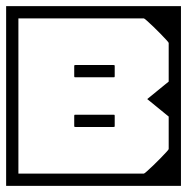

<svg xmlns="http://www.w3.org/2000/svg" viewBox="-40 -606 610 626"><path d="M-20 -188V-398H20Q20 -398 20 -382.2Q20 -366.5 20 -345.5Q20 -324.5 20 -308.8Q20 -293 20 -293Q20 -293 20 -293Q20 -293 20 -293Q20 -293 20 -293Q20 -293 20 -293Q20 -293 20 -277.2Q20 -261.5 20 -240.5Q20 -219.5 20 -203.8Q20 -188 20 -188ZM550 -279Q550 -279 550 -258.8Q550 -238.5 550 -206.8Q550 -175 550 -139.5Q550 -104 550 -72.2Q550 -40.5 550 -20.2Q550 0 550 0Q550 0 550 0Q550 0 550 0Q550 0 550 0Q550 0 550 0Q550 0 529.8 0Q509.5 0 477.5 0Q445.5 0 409.2 0Q373 0 339.8 0Q306.5 0 284 0Q261.5 0 258 0Q258 0 258 0Q258 0 258 0Q258 0 258 0Q258 0 258 0Q258 0 258 0Q258 -10 258 -20.2Q258 -30.5 258 -40Q258 -40 275.2 -40Q292.5 -40 318 -40Q343.5 -40 369 -40Q394.5 -40 411.8 -40Q429 -40 429 -40Q429 -40 429 -40Q429 -40 429 -40Q429 -40 429 -40Q430.5 -40 439 -47.5Q447.5 -55 459.5 -66.5Q471.5 -78 483 -89.8Q494.5 -101.5 502.2 -110Q510 -118.5 510 -120V-279ZM550 -307H510V-466Q510 -467.5 502.2 -476Q494.5 -484.5 483 -496.2Q471.5 -508 459.5 -519.5Q447.5 -531 439 -538.5Q430.5 -546 429 -546Q429 -546 429 -546Q429 -546 429 -546Q429 -546 429 -546Q429 -546 411.8 -546Q394.5 -546 369 -546Q343.5 -546 318 -546Q292.5 -546 275.2 -546Q258 -546 258 -546Q258 -556 258 -566.2Q258 -576.5 258 -586Q258 -586 258 -586Q258 -586 258 -586Q258 -586 258 -586Q258 -586 258 -586Q258 -586 258 -586Q261.5 -586 284 -586Q306.5 -586 339.8 -586Q373 -586 409.2 -586Q445.5 -586 477.5 -586Q509.5 -586 529.8 -586Q550 -586 550 -586Q550 -586 550 -586Q550 -586 550 -586Q550 -586 550 -586Q550 -586 550 -586Q550 -586 550 -565.8Q550 -545.5 550 -513.8Q550 -482 550 -446.5Q550 -411 550 -379.2Q550 -347.5 550 -327.2Q550 -307 550 -307ZM440 -283Q440 -283 440 -283Q440 -283 440 -283Q440 -283 450.5 -291.5Q461 -300 475 -311.5Q489 -323 499.5 -331.5Q510 -340 510 -340V-390H529H550Q550 -390 550 -368.5Q550 -347 550 -315Q550 -283 550 -251Q550 -219 550 -197.5Q550 -176 550 -176H529H510V-226Q510 -226 499.5 -234.5Q489 -243 475 -254.5Q461 -266 450.5 -274.5Q440 -283 440 -283Q440 -283 440 -283Q440 -283 440 -283ZM-20 -279H20Q20 -279 20 -261.8Q20 -244.5 20 -217.2Q20 -190 20 -159.5Q20 -129 20 -101.8Q20 -74.5 20 -57.2Q20 -40 20 -40Q20 -40 20 -40Q20 -40 20 -40Q20 -40 20 -40Q20 -40 20 -40Q20 -40 20 -40Q20 -40 20 -40Q20 -40 20 -40Q20 -40 20 -40Q20 -40 20 -40Q20 -40 20 -40Q20 -40 20 -40Q20 -40 20 -40Q20 -40 20 -40Q20 -40 38.2 -40Q56.5 -40 85.2 -40Q114 -40 146 -40Q178 -40 206.8 -40Q235.5 -40 253.8 -40Q272 -40 272 -40Q272 -30.5 272 -20.2Q272 -10 272 0Q272 0 272 0Q272 0 272 0Q272 0 272 0Q272 0 272 0Q272 0 272 0Q272 0 251 0Q230 0 196.8 0Q163.5 0 126 0Q88.5 0 55.2 0Q22 0 1 0Q-20 0 -20 0Q-20 0 -20 0Q-20 0 -20 0Q-20 0 -20 0Q-20 0 -20 0Q-20 0 -20 -20.2Q-20 -40.5 -20 -72.2Q-20 -104 -20 -139.5Q-20 -175 -20 -206.8Q-20 -238.5 -20 -258.8Q-20 -279 -20 -279ZM-20 -307Q-20 -307 -20 -327.2Q-20 -347.5 -20 -379.2Q-20 -411 -20 -446.5Q-20 -482 -20 -513.8Q-20 -545.5 -20 -565.8Q-20 -586 -20 -586Q-20 -586 -20 -586Q-20 -586 -20 -586Q-20 -586 -20 -586Q-20 -586 -20 -586Q-20 -586 1 -586Q22 -586 55.2 -586Q88.5 -586 126 -586Q163.5 -586 196.8 -586Q230 -586 251 -586Q272 -586 272 -586Q272 -586 272 -586Q272 -586 272 -586Q272 -586 272 -586Q272 -586 272 -586Q272 -586 272 -586Q272 -576.5 272 -566.2Q272 -556 272 -546Q272 -546 253.8 -546Q235.5 -546 206.8 -546Q178 -546 146 -546Q114 -546 85.2 -546Q56.5 -546 38.2 -546Q20 -546 20 -546Q20 -546 20 -546Q20 -546 20 -546Q20 -546 20 -546Q20 -546 20 -546Q20 -546 20 -546Q20 -546 20 -546Q20 -546 20 -546Q20 -546 20 -546Q20 -546 20 -546Q20 -546 20 -546Q20 -546 20 -546Q20 -546 20 -546Q20 -546 20 -546Q20 -546 20 -528.8Q20 -511.5 20 -484.2Q20 -457 20 -426.5Q20 -396 20 -368.8Q20 -341.5 20 -324.2Q20 -307 20 -307ZM330 -394Q330 -394 330 -394Q330 -394 330 -394Q330 -394 330 -394Q330 -394 330 -394Q330 -394 330 -394Q330 -394 330 -394Q330 -394 330 -394Q333 -394 333.5 -393.5Q334 -393 334 -390Q334 -384.5 334 -379.2Q334 -374 334 -368.8Q334 -363.5 334 -358Q334 -355 333.5 -354.5Q333 -354 330 -354Q330 -354 330 -354Q330 -354 330 -354Q330 -354 330 -354Q330 -354 330 -354Q330 -354 330 -354Q330 -354 330 -354Q330 -354 330 -354Q330 -354 311.2 -354Q292.5 -354 268 -354Q243.5 -354 224.8 -354Q206 -354 206 -354Q206 -354 206 -354Q206 -354 206 -354Q203 -354 202.5 -354.5Q202 -355 202 -358Q202 -363.5 202 -368.8Q202 -374 202 -379.2Q202 -384.5 202 -390Q202 -393 202.5 -393.5Q203 -394 206 -394Q206 -394 206 -394Q206 -394 206 -394Q206 -394 224.8 -394Q243.5 -394 268 -394Q292.5 -394 311.2 -394Q330 -394 330 -394ZM330 -192Q330 -192 311.2 -192Q292.5 -192 268 -192Q243.5 -192 224.8 -192Q206 -192 206 -192Q206 -192 206 -192Q206 -192 206 -192Q203 -192 202.5 -192.5Q202 -193 202 -196Q202 -201.5 202 -206.8Q202 -212 202 -217.2Q202 -222.5 202 -228Q202 -231 202.5 -231.5Q203 -232 206 -232Q206 -232 206 -232Q206 -232 206 -232Q206 -232 224.8 -232Q243.5 -232 268 -232Q292.5 -232 311.2 -232Q330 -232 330 -232Q330 -232 330 -232Q330 -232 330 -232Q330 -232 330 -232Q330 -232 330 -232Q330 -232 330 -232Q330 -232 330 -232Q330 -232 330 -232Q333 -232 333.5 -231.5Q334 -231 334 -228Q334 -222.5 334 -217.2Q334 -212 334 -206.8Q334 -201.5 334 -196Q334 -193 333.5 -192.5Q333 -192 330 -192Q330 -192 330 -192Q330 -192 330 -192Q330 -192 330 -192Q330 -192 330 -192Q330 -192 330 -192Q330 -192 330 -192Q330 -192 330 -192Z"/></svg>

Font: Honk
Style: Regular
Weight: 400
Designer: Noopur Datye & Yesha Goshar
Foundry: Ek Type
Version: Version 1.000